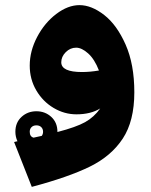

<svg xmlns="http://www.w3.org/2000/svg" viewBox="-20 -446 589 749"><path d="M504 -86Q504 26 459 94.5Q414 163 330.5 204Q247 245 104 283L35 108L48 105Q40 87 40 68Q40 32 64 10Q88 -12 122 -12Q156 -12 180 10Q204 32 204 68V69Q277 50 312 30.5Q347 11 371 -23Q334 0 278 0Q231 0 189 -25Q147 -50 121.5 -93.5Q96 -137 96 -190Q96 -247 125 -302Q154 -357 199.5 -391.5Q245 -426 290 -426Q337 -426 386.5 -387.5Q436 -349 470 -272Q504 -195 504 -86ZM300 -165Q331 -165 366 -171Q349 -215 324 -237.5Q299 -260 277 -260Q254 -260 236.5 -242.5Q219 -225 219 -203Q219 -165 300 -165ZM111 91 143 84Q148 77 148 68Q148 57 141 50Q134 43 122 43Q110 43 103 50Q96 57 96 68Q96 87 111 91Z"/></svg>

Font: FiraGO Heavy
Style: Italic
Weight: 900
Italic angle: -8°
Designer: bBox Type GmbH
Foundry: bBox Type GmbH
Version: Version 1.001